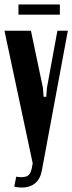

<svg xmlns="http://www.w3.org/2000/svg" viewBox="-27 -837 325 863"><path d="M166 -442 169 -402H181L184 -442L231 -699H278L161 -70Q154 -32 130.5 -13Q107 6 72 6Q53 6 37 2L46 -43Q71 -38 90 -43.5Q109 -49 116 -81L120 -103L-7 -699H112ZM242 -771H56V-817H242Z"/></svg>

Font: Moniqa ExtBd Paragraph
Style: Regular
Weight: 800
Designer: Rajesh Rajput
Foundry: Rajesh Rajput
Version: Version 1.000